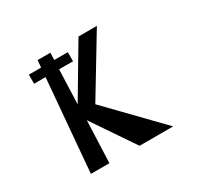

<svg xmlns="http://www.w3.org/2000/svg" viewBox="-171 -1075 1366 1302"><g transform="rotate(-30 512.0 -424.5)"><path d="M452 -394 834 0H571L348 -329L335 0H190L252 -722H162V-793H258L263 -849H363L361 -793H467V-722H358L348 -453L583 -849H727Z"/></g></svg>

Font: OpenDyslexic
Style: Regular
Weight: 400
Designer: Abbie Gonzalez
Version: Version 0.920;hotconv 1.0.109;makeotfexe 2.5.65596